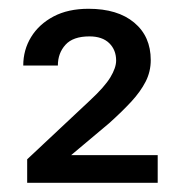

<svg xmlns="http://www.w3.org/2000/svg" viewBox="-20 -736 407 431"><path d="M334 -325.7H41V-378.4L182.1 -510.7Q214.8 -541 227.8 -562.5Q240.7 -584 240.7 -600.1Q240.7 -624 225.1 -639.2Q209.5 -654.3 180.7 -654.3Q144 -654.3 127 -635.5Q109.9 -616.7 109.9 -588.9H32.2Q32.2 -624 49.8 -652.8Q67.4 -681.6 100.1 -699Q132.8 -716.3 178.7 -716.3Q244.1 -716.3 281.2 -685.3Q318.4 -654.3 318.4 -601.1Q318.4 -575.2 306.9 -552.7Q295.4 -530.3 274.7 -507.8Q253.9 -485.4 225.1 -459.5L139.6 -387.7H334Z"/></svg>

Font: Heebo
Style: Regular
Weight: 400
Designer: Oded Ezer
Foundry: Ezer Type House
Version: Version 3.100